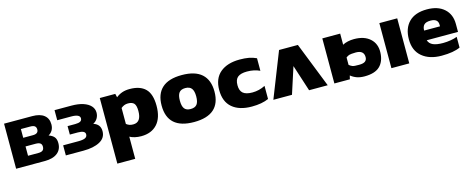

<svg xmlns="http://www.w3.org/2000/svg" viewBox="-34 -1110 4806 1951"><g transform="rotate(-15 2368.5 -134.0)"><path d="M15 -474H311Q392 -474 435 -440Q478 -406 478 -343Q478 -308 463 -282Q448 -256 421 -241Q459 -228 478 -205.5Q497 -183 497 -141Q497 -74 450 -37Q403 0 317 0H15ZM268 -285Q326 -285 326 -330Q326 -354 311.5 -365.5Q297 -377 264 -377H166V-285ZM275 -96Q306 -96 321 -108Q336 -120 336 -147Q336 -171 321 -182.5Q306 -194 271 -194H166V-96Z M538 0V-106H697Q747 -106 770 -117Q793 -128 793 -154Q793 -194 716 -194H632V-283H712Q749 -283 766.5 -293Q784 -303 784 -325Q784 -346 761.5 -357Q739 -368 693 -368H546V-474H723Q796 -474 847 -457Q898 -440 925 -410Q952 -380 952 -340Q952 -308 936 -280.5Q920 -253 890 -238Q962 -215 962 -142Q962 -71 896.5 -35.5Q831 0 723 0Z M1022 -474H1185L1194 -436Q1224 -460 1258.5 -472Q1293 -484 1338 -484Q1447 -484 1503 -428.5Q1559 -373 1559 -249Q1559 -123 1498.5 -56.5Q1438 10 1330 10Q1296 10 1264.5 3Q1233 -4 1210 -17V216H1022ZM1367 -246Q1367 -303 1347.5 -325Q1328 -347 1284 -347Q1262 -347 1244.5 -340Q1227 -333 1210 -319V-151Q1227 -138 1243 -132.5Q1259 -127 1282 -127Q1367 -127 1367 -246Z M1609 -237Q1609 -358 1678 -421Q1747 -484 1886 -484Q2026 -484 2095.5 -421Q2165 -358 2165 -237Q2165 10 1886 10Q1609 10 1609 -237ZM1973 -237Q1973 -294 1952.5 -320.5Q1932 -347 1886 -347Q1841 -347 1821 -320.5Q1801 -294 1801 -237Q1801 -179 1821 -153Q1841 -127 1886 -127Q1932 -127 1952.5 -153Q1973 -179 1973 -237Z M2495 -484Q2549 -484 2590.5 -476.5Q2632 -469 2670 -451V-319Q2611 -347 2536 -347Q2470 -347 2438.5 -322Q2407 -297 2407 -237Q2407 -179 2438 -153Q2469 -127 2536 -127Q2607 -127 2671 -160V-22Q2600 10 2494 10Q2362 10 2288.5 -52.5Q2215 -115 2215 -237Q2215 -359 2290 -421.5Q2365 -484 2495 -484Z M2908 -474H3106L3293 0H3097L3007 -278L2917 0H2721Z M3363 -474H3551V-357Q3574 -370 3605.5 -377Q3637 -384 3671 -384Q3779 -384 3839.5 -329Q3900 -274 3896 -181.5Q3892 -89 3840 -39.5Q3788 10 3679 10Q3634 10 3599.5 -2Q3565 -14 3535 -38L3526 0H3363ZM3739 -177Q3739 -248 3654 -248Q3600 -247 3584 -241.5Q3568 -236 3551 -223V-145Q3568 -131 3585.5 -124Q3603 -117 3656 -118Q3700 -118 3719.5 -133Q3739 -148 3739 -177ZM3963 -474H4151V0H3963Z M4210 -236Q4210 -352 4275 -418Q4340 -484 4465 -484Q4580 -484 4646 -425Q4712 -366 4712 -264V-181H4383Q4395 -144 4432.5 -127.5Q4470 -111 4537 -111Q4577 -111 4618.5 -118Q4660 -125 4686 -136V-23Q4616 10 4491 10Q4363 10 4286.5 -53.5Q4210 -117 4210 -236ZM4550 -283V-300Q4550 -364 4471 -364Q4424 -364 4403.5 -344Q4383 -324 4383 -283Z"/></g></svg>

Font: Kanit Bold
Style: Regular
Weight: 700
Designer: Katatrad Team
Foundry: CadsonDemak
Version: Version 1.000